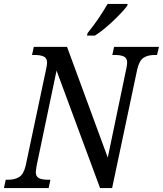

<svg xmlns="http://www.w3.org/2000/svg" viewBox="-39 -951 824 971"><path d="M-10 -42H3Q37 -42 59 -56.5Q81 -71 91 -114L195 -605Q199 -625 199 -634Q199 -657 182.5 -665Q166 -673 135 -673H123L132 -714H300L506 -154L600 -605Q604 -623 604 -634Q604 -657 588 -665Q572 -673 541 -673H529L538 -714H765L755 -673H743Q708 -673 686.5 -658.5Q665 -644 655 -600L528 0H467L247 -594L146 -112Q142 -86 142 -81Q142 -58 158 -50Q174 -42 205 -42H216L207 0H-19ZM404 -784Q459 -851 505 -931H607L604 -921Q579 -888 530 -842Q481 -796 441 -771H401Z"/></svg>

Font: Noto Serif Narrow
Style: Italic
Weight: 400
Width: 4
Italic angle: -12°
Designer: Monotype Design Team
Foundry: Monotype Imaging Inc.
Version: Version 1.001